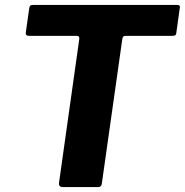

<svg xmlns="http://www.w3.org/2000/svg" viewBox="-20 -762 753 782"><path d="M99 -728Q100 -736 103.5 -739Q107 -742 117 -742H699Q709 -742 711.5 -738.5Q714 -735 712 -728L698 -627Q697 -620 693 -618Q689 -616 681 -616H494Q485 -616 482 -613Q479 -610 478 -602L395 -16Q394 -7 390 -3.5Q386 0 379 0H237Q226 0 222.5 -5Q219 -10 221 -22L303 -604Q304 -616 293 -616H99Q83 -616 85 -629Z"/></svg>

Font: Libre Franklin Thin
Style: Bold Italic
Weight: 700
Italic angle: -8°
Version: Version 3.000